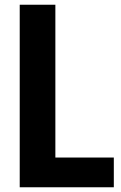

<svg xmlns="http://www.w3.org/2000/svg" viewBox="-20 -788 510 808"><path d="M190 -125H459V0H63V-768H213V-102Z"/></svg>

Font: Yaldevi
Style: Bold
Weight: 700
Designer: Sol Matas, Rajitha Manaperi, Kosala Senevirathne
Foundry: Mooniak
Version: Version 1.100